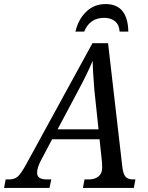

<svg xmlns="http://www.w3.org/2000/svg" viewBox="-70 -927 730 947"><path d="M598 -42 590 0H339L347 -42H368Q398 -42 416 -57Q434 -72 434 -100L433 -127L421 -240H187L131 -134Q113 -99 113 -76Q113 -58 125 -50Q137 -42 162 -42H183L174 0H-50L-42 -42H-24Q2 -42 18.5 -57Q35 -72 61 -120L386 -714H463L533 -107Q537 -70 548.5 -56Q560 -42 586 -42ZM416 -289 397 -468 395 -488Q387 -590 387 -627Q360 -562 314 -477L214 -289ZM451 -907Q560 -907 563 -771H520Q518 -805 497.5 -822Q477 -839 444 -839Q373 -839 345 -771H302Q316 -831 355 -869Q394 -907 451 -907Z"/></svg>

Font: Noto Serif Narrow
Style: Italic
Weight: 400
Width: 4
Italic angle: -12°
Designer: Monotype Design Team
Foundry: Monotype Imaging Inc.
Version: Version 1.001